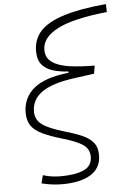

<svg xmlns="http://www.w3.org/2000/svg" viewBox="-63 -792 713 1072"><g transform="rotate(-5 293.0 -256.5)"><path d="M241.7 233.9Q218.8 233.9 192.1 231.2Q165.5 228.5 126.5 219.2L138.2 174.3Q170.4 183.6 193.1 186.3Q215.8 189 236.8 189Q319.8 189 366.7 167.7Q413.6 146.5 413.6 95.2Q413.6 50.3 377.7 26.6Q341.8 2.9 268.1 -18.6Q197.8 -39.1 154.8 -59.6Q111.8 -80.1 92.3 -108.6Q72.8 -137.2 72.8 -181.6Q72.8 -263.7 134 -315.9Q195.3 -368.2 331.1 -382.8V-390.1Q285.2 -392.6 246.3 -403.8Q207.5 -415 184.1 -442.1Q160.6 -469.2 160.6 -519Q160.6 -585 202.1 -630.6Q243.7 -676.3 334.5 -704.8Q425.3 -733.4 572.3 -747.1L573.2 -702.1Q381.8 -682.1 294.7 -636.5Q207.5 -590.8 207.5 -522Q207.5 -476.1 242.7 -451.9Q277.8 -427.7 339.6 -418.9Q401.4 -410.2 480 -410.2L472.2 -365.2L357.4 -349.6Q235.4 -333 177.5 -292Q119.6 -251 119.6 -183.6Q119.6 -137.7 156.5 -110.6Q193.4 -83.5 279.3 -58.6Q335.9 -42.5 376.5 -24.9Q417 -7.3 438.7 19.3Q460.4 45.9 460.4 89.4Q460.4 161.6 402.8 197.8Q345.2 233.9 241.7 233.9Z"/></g></svg>

Font: Cascadia Mono NF ExtraLight
Style: Italic
Weight: 200
Italic angle: -10°
Monospace: yes
Designer: Aaron Bell
Foundry: Saja Typeworks
Version: Version 2404.023; ttfautohint (v1.8.4)